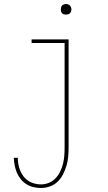

<svg xmlns="http://www.w3.org/2000/svg" viewBox="-20 -717 540 960"><path d="M185 223Q166 223 147 218.5Q128 214 112 204Q96 194 84 179Q72 164 64.5 146.5Q57 129 53.5 110Q50 91 49 72H69Q69 97 76 121.5Q83 146 98 165.5Q113 185 136.5 195Q160 205 185 205Q205 205 224.5 197Q244 189 258 174Q272 159 281 140.5Q290 122 295 102Q300 82 301.5 61.5Q303 41 303 20V-502H138V-520H323V20Q323 43 321 66Q319 89 312.5 111Q306 133 295.5 154Q285 175 268.5 191Q252 207 230 215Q208 223 185 223ZM310 -644Q305 -644 299.5 -645.5Q294 -647 290.5 -650.5Q287 -654 285.5 -659.5Q284 -665 284 -670Q284 -675 285.5 -680.5Q287 -686 290.5 -689.5Q294 -693 299.5 -695Q305 -697 310 -697Q315 -697 320.5 -695Q326 -693 329.5 -689.5Q333 -686 335 -680.5Q337 -675 337 -670Q337 -665 335 -659.5Q333 -654 329.5 -650.5Q326 -647 320.5 -645.5Q315 -644 310 -644Z"/></svg>

Font: Iosevka SS18 Thin
Style: Regular
Weight: 100
Monospace: yes
Designer: Belleve Invis
Foundry: Belleve Invis
Version: Version 25.1.1; ttfautohint (v1.8.4)